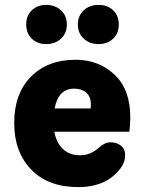

<svg xmlns="http://www.w3.org/2000/svg" viewBox="-20 -754 592 784"><path d="M168 -574Q133 -574 110 -596Q87 -618 87 -654Q87 -690 110 -712Q133 -734 168 -734Q205 -734 229 -712Q253 -690 253 -654Q253 -618 229 -596Q205 -574 168 -574ZM383 -574Q346 -574 322 -596Q298 -618 298 -654Q298 -690 322 -712Q346 -734 383 -734Q419 -734 442 -712Q465 -690 465 -654Q465 -618 442 -596Q419 -574 383 -574ZM512 -275Q512 -242 508 -216H202Q210 -171 237 -145.5Q264 -120 307 -120Q350 -120 385 -152Q408 -173 431 -173Q456 -173 473.5 -159.5Q491 -146 491 -120Q491 -91 473 -68Q416 10 299 10Q177 10 107.5 -61.5Q38 -133 38 -252Q38 -372 106.5 -441Q175 -510 288 -510Q383 -510 447.5 -449.5Q512 -389 512 -275ZM283 -392Q218 -392 203 -311H350Q351 -317 351 -328Q351 -359 332.5 -375.5Q314 -392 283 -392Z"/></svg>

Font: Solway ExtraBold
Style: Regular
Weight: 800
Designer: Mariya V. Pigoulevskaya
Foundry: The Northern Block Ltd.
Version: Version 1.000;hotconv 1.0.109;makeotfexe 2.5.65596